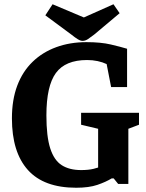

<svg xmlns="http://www.w3.org/2000/svg" viewBox="-20 -864 688 902"><path d="M338 18Q186 18 111 -65.5Q36 -149 36 -308Q36 -395 61 -461.5Q86 -528 133 -573.5Q180 -619 244.5 -642.5Q309 -666 386 -666Q454 -666 500.5 -655Q547 -644 577 -635V-455H502L481 -563Q462 -572 438.5 -577Q415 -582 389 -582Q287 -582 242.5 -521Q198 -460 198 -322Q198 -223 216 -167Q234 -111 270 -88Q306 -65 361 -65Q378 -65 393 -66.5Q408 -68 420 -71Q432 -74 441 -77V-259L361 -278V-334H633V-278L583 -259V0H535L514 -26H505Q477 -9 437.5 4.5Q398 18 338 18ZM368 -672Q358 -672 345 -680Q332 -688 316 -701L193 -792L227 -844L374 -782L513 -844L542 -802L423 -702Q406 -689 393.5 -680.5Q381 -672 368 -672Z"/></svg>

Font: Faustina
Style: Bold
Weight: 700
Designer: Alfonso Garcia
Foundry: http://www.omnibus-type.com
Version: Version 1.200